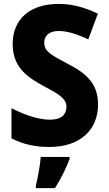

<svg xmlns="http://www.w3.org/2000/svg" viewBox="-20 -837 557 985"><path d="M483 -300C483 -406 426 -459 327 -510C240 -556 207 -574 207 -618C207 -653 232 -678 280 -678C326 -678 373 -663 433 -635L482 -767C416 -798 353 -817 281 -817C135 -817 45 -740 45 -611C45 -486 128 -438 203 -396C280 -355 321 -332 321 -289C321 -251 296 -223 237 -223C176 -223 105 -248 39 -282V-127C100 -96 161 -83 234 -83C394 -83 483 -174 483 -300ZM337 -21V-32H189C186 9 174 76 164 115V128H262C294 77 318 28 337 -21Z"/></svg>

Font: Noto Sans Kannada UI SemiCondensed ExtraBold
Style: Regular
Weight: 800
Width: 4
Designer: Jelle Bosma - Monotype Design Team
Foundry: Monotype Imaging Inc.
Version: Version 2.005